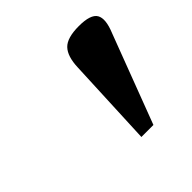

<svg xmlns="http://www.w3.org/2000/svg" viewBox="-98 -800 518 518"><g transform="rotate(-45 160.5 -541.5)"><path d="M168.9 -376 180.2 -629.9Q181.6 -670.9 199 -689Q216.3 -707 261.2 -707Q306.2 -707 316.9 -688.5Q327.6 -669.9 311 -629.9L214.8 -376Z"/></g></svg>

Font: Linguistics Pro
Style: Bold Italic
Weight: 700
Italic angle: -12°
Designer: Stefan Peev, Context Ltd
Foundry: Stefan Peev, Context Ltd
Version: Version 001.000